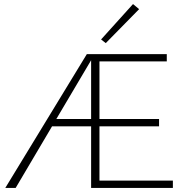

<svg xmlns="http://www.w3.org/2000/svg" viewBox="-20 -924 918 944"><path d="M664 -879 500 -712 477 -730 634 -904ZM469 -36H830V0H428V-303H236L57 0H6L407 -658H800V-622H469V-339H762V-303H469ZM257 -339H428V-628Z"/></svg>

Font: EauTestText Light
Style: Regular
Weight: 300
Designer: Christian Thalmann (Catharsis Fonts)
Version: Version 0.001;PS 000.001;hotconv 1.0.88;makeotf.lib2.5.64775